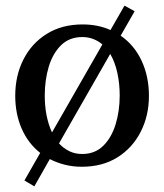

<svg xmlns="http://www.w3.org/2000/svg" viewBox="-20 -581 584 683"><path d="M509.8 -240.2Q509.8 -169.4 480.5 -112.1Q451.2 -54.7 397.7 -21.2Q344.2 12.2 271 12.2Q238.8 12.2 210.2 4.9Q181.6 -2.4 157.2 -15.1L102.1 82L66.9 61L123 -37.1Q80.1 -70.8 57.1 -123.5Q34.2 -176.3 34.2 -240.2Q34.2 -311.5 63.2 -369.1Q92.3 -426.8 146.2 -460.4Q200.2 -494.1 273.9 -494.1Q301.8 -494.1 326.7 -489Q351.6 -483.9 373 -474.1L422.9 -561L459 -541L409.2 -454.1Q458 -420.4 483.9 -364.5Q509.8 -308.6 509.8 -240.2ZM344.2 -422.9Q330.1 -435.1 312 -442.1Q293.9 -449.2 272.9 -449.2Q226.6 -449.2 197 -419.9Q167.5 -390.6 153.3 -343.3Q139.2 -295.9 139.2 -241.2Q139.2 -166 165 -109.9ZM405.8 -241.2Q405.8 -283.2 397.5 -321.5Q389.2 -359.9 372.1 -389.2L189.9 -70.8Q205.6 -53.7 226.1 -43.5Q246.6 -33.2 272 -33.2Q317.9 -33.2 347.4 -62.5Q377 -91.8 391.4 -139.2Q405.8 -186.5 405.8 -241.2Z"/></svg>

Font: Eeyek
Style: Regular
Weight: 400
Designer: Pravabati Chingangbam and Tabish
Foundry: SIL International
Version: Version 2.000